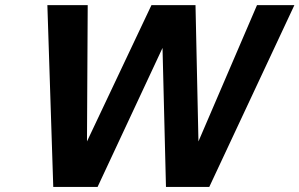

<svg xmlns="http://www.w3.org/2000/svg" viewBox="-20 -740 1188 762"><path d="M168 -719.7H328.1L325.2 -178.7L581.1 -719.7H755.9L767.6 -178.7L1000 -719.7H1148.4L810.5 2H638.7L625 -549.8L367.2 2H191.4Z"/></svg>

Font: FreeUniversal
Style: BoldItalic
Weight: 700
Italic angle: -11°
Version: Version 1.001 March 22, 2017